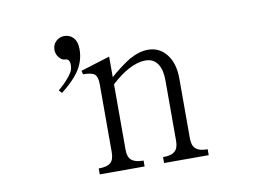

<svg xmlns="http://www.w3.org/2000/svg" viewBox="-68 -709 1136 815"><g transform="rotate(-10 500.0 -302.0)"><path d="M299.8 1H493.2V-24.4Q457 -24.4 441.4 -38.1Q425.8 -50.8 425.8 -83V-365.2Q466.8 -402.3 500 -419.9Q540 -441.4 574.2 -441.4Q609.4 -441.4 627 -414.1Q643.6 -389.6 643.6 -343.8V-83Q643.6 -50.8 627.9 -38.1Q613.3 -24.4 577.1 -24.4V1H769.5V-24.4Q733.4 -24.4 718.8 -38.1Q703.1 -50.8 703.1 -83V-340.8Q703.1 -407.2 671.9 -446.3Q641.6 -484.4 592.8 -484.4Q554.7 -484.4 512.7 -460.9Q487.3 -446.3 443.4 -411.1L425.8 -395.5V-484.4L299.8 -445.3L303.7 -429.7Q340.8 -429.7 353.5 -418.9Q366.2 -408.2 366.2 -376V-83Q366.2 -50.8 351.6 -38.1Q336.9 -24.4 299.8 -24.4ZM190.4 -379.9 202.1 -367.2Q252.9 -407.2 275.4 -439.5Q307.6 -483.4 307.6 -537.1Q307.6 -571.3 290 -588.9Q275.4 -603.5 252 -603.5Q232.4 -603.5 216.8 -588.9Q202.1 -574.2 202.1 -552.7Q202.1 -533.2 214.8 -518.6Q226.6 -504.9 239.3 -504.9Q253.9 -504.9 257.8 -491.2Q261.7 -478.5 256.8 -458Q250 -440.4 231.4 -419.9Q216.8 -402.3 190.4 -379.9Z"/></g></svg>

Font: BatangChe
Style: Regular
Weight: 400
Monospace: yes
Version: Version 2.21